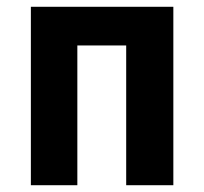

<svg xmlns="http://www.w3.org/2000/svg" viewBox="-20 -546 600 566"><path d="M71 0V-526H491V0H352V-412H208V0Z"/></svg>

Font: Ubuntu Sans Mono
Style: Bold
Weight: 700
Monospace: yes
Designer: Dalton Maag Ltd
Foundry: Dalton Maag Ltd
Version: Version 1.006